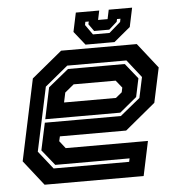

<svg xmlns="http://www.w3.org/2000/svg" viewBox="-51 -738 727 785"><g transform="rotate(-5 313.0 -345.0)"><path d="M526 -540 607 -437 576.5 -294.5 452 -191.5H180L175.5 -172L199.5 -141.5H537L507 0H100.5L19.5 -103L90.5 -437L215.5 -540ZM470 -463 520.5 -400 504.5 -324.5 434.5 -266.5H126.5L153.5 -395L237 -463ZM478 -477H235L140.5 -399L84.5 -137L143 -63H453L456 -77H151L99.5 -141L123.5 -252.5H435.5L517.5 -319.5L535.5 -404ZM427 -398.5H254.5L217.5 -368L209 -328H422L447.5 -349L451.5 -368ZM317 -556 272.5 -612 289 -690H385L377 -652H416L424 -690H520L503.5 -612L436 -556ZM351 -595H419L466 -636L468.5 -649H454.5L452 -638L419 -608.5H357L336 -638L338.5 -649H324.5L322 -636Z"/></g></svg>

Font: Tourney Thin
Style: Bold Italic
Weight: 700
Italic angle: -12°
Version: Version 1.015